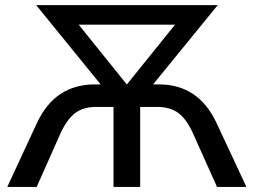

<svg xmlns="http://www.w3.org/2000/svg" viewBox="-20 -739 1002 759"><path d="M127 -254.9Q198.2 -405.3 354.5 -405.3H377.9L123 -718.8H840.8L585 -405.3H608.4Q763.7 -405.3 835 -254.9L954.1 0H837.9L744.1 -209Q718.8 -266.6 686 -291.5Q653.3 -316.4 600.6 -316.4H534.2V0H428.7V-316.4H361.3Q308.6 -316.4 276.4 -291.5Q244.1 -266.6 217.8 -209L125 0H8.8ZM291 -641.6 480.5 -406.2H482.4L671.9 -641.6Z"/></svg>

Font: Min Sans Medium
Style: Regular
Weight: 500
Designer: Jinseong-Kim, NotoSansCJK, Nunito
Foundry: Jinseong-Kim
Version: Version 1.400;Glyphs 3.1.2 (3151)